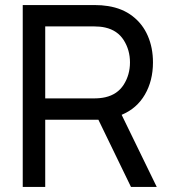

<svg xmlns="http://www.w3.org/2000/svg" viewBox="-20 -740 680 760"><path d="M600.5 0H498.5L369.5 -266H159V0H70V-720H354.5Q383 -720 407.5 -716Q464.5 -707 504.5 -676.2Q544.5 -645.5 565 -598.2Q585.5 -551 585.5 -493Q585.5 -420.5 553.5 -365.5Q521.5 -310.5 461.5 -285.5ZM159 -350.5H351.5Q377 -350.5 396.5 -355Q445 -366 469.8 -405Q494.5 -444 494.5 -493Q494.5 -542 469.8 -581Q445 -620 396.5 -631Q377 -635.5 351.5 -635.5H159Z"/></svg>

Font: CCSD_manrope Medium
Style: Regular
Weight: 500
Designer: Mikhail Sharanda
Foundry: Mikhail Sharanda
Version: Version 4.503